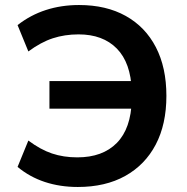

<svg xmlns="http://www.w3.org/2000/svg" viewBox="-20 -735 747 765"><path d="M290 10Q219 10 158.5 -10Q98 -30 50 -70L93 -175Q141 -139 187 -123.5Q233 -108 288 -108Q389 -108 445.5 -165.5Q502 -223 505 -336L544 -302H177V-412H544L505 -374Q501 -485 445.5 -541.5Q390 -598 293 -598Q238 -598 190.5 -582.5Q143 -567 93 -530L50 -635Q101 -675 162.5 -695Q224 -715 295 -715Q403 -715 481 -671.5Q559 -628 601 -547Q643 -466 643 -353Q643 -240 600.5 -159Q558 -78 479 -34Q400 10 290 10Z"/></svg>

Font: Nunito Sans 9pt
Style: Bold
Weight: 700
Version: Version 3.101;gftools[0.9.27]